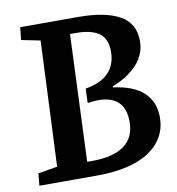

<svg xmlns="http://www.w3.org/2000/svg" viewBox="-79 -772 778 843"><g transform="rotate(-10 310.0 -350.0)"><path d="M574.2 -548.8Q574.2 -515.6 560.3 -486.3Q546.4 -457 523.2 -435.5Q500 -414.1 474.9 -399.2Q449.7 -384.3 421.9 -374V-369.1Q512.7 -357.4 557.4 -315.2Q602.1 -272.9 602.1 -205.1Q602.1 -110.8 520.8 -55.4Q439.5 0 283.2 0H28.8L34.2 -54.2L120.1 -68.8L145 -627L61 -644L66.9 -700.2H324.2Q444.8 -700.2 509.5 -664.6Q574.2 -628.9 574.2 -548.8ZM303.2 -384.8Q440.9 -407.7 440.9 -526.9Q440.9 -552.7 433.1 -572.3Q425.3 -591.8 412.6 -603Q399.9 -614.3 380.6 -621.3Q361.3 -628.4 342.3 -630.6Q323.2 -632.8 298.8 -632.8H276.9L253.9 -66.9H274.9Q370.6 -66.9 419.2 -102.5Q467.8 -138.2 467.8 -208Q467.8 -325.2 347.2 -325.2Q336.9 -325.2 300.8 -320.8Z"/></g></svg>

Font: Literata Book
Style: Bold Italic
Weight: 700
Italic angle: -3°
Designer: Latin by Veronika Burian and Jose Scaglione. Greek by Irene Vlachou. Cyrillic by Vera Evstafieva
Foundry: TypeTogether
Version: Version 1.003;PS 001.003;hotconv 1.0.88;makeotf.lib2.5.64775